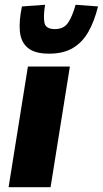

<svg xmlns="http://www.w3.org/2000/svg" viewBox="-20 -785 431 805"><path d="M16 0 97 -506H273L192 0ZM186 -560Q126 -560 97 -584Q68 -608 63.5 -652Q59 -696 72 -758L169 -765Q161 -715 166.5 -689Q172 -663 210 -663Q247 -663 265 -689Q283 -715 297 -765L391 -758Q376 -697 351 -652.5Q326 -608 286 -584Q246 -560 186 -560Z"/></svg>

Font: Nunito Sans 7pt Condensed Black
Style: Italic
Weight: 900
Width: 3
Italic angle: -9°
Designer: Vernon Adams
Foundry: Vernon Adams
Version: Version 3.101;gftools[0.9.27]